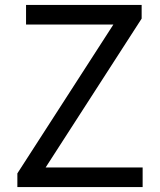

<svg xmlns="http://www.w3.org/2000/svg" viewBox="-20 -754 643 774"><path d="M50 0H555V-79H164L551 -679V-734H85V-655H437L50 -55Z"/></svg>

Font: DAIFUKU Sans JP
Style: Regular
Weight: 400
Designer: Original font ‘Source Han Sans JP’ : Ryoko NISHIZUKA  (kana, bopomofo & ideographs); Paul D. Hunt (Latin, Greek & Cyrill
Foundry: Daifuku
Version: Version 1.001